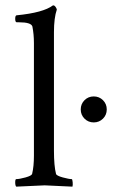

<svg xmlns="http://www.w3.org/2000/svg" viewBox="-20 -698 460 721"><path d="M180.7 -677.7Q184.6 -677.7 188.5 -672.4Q192.4 -667 193.4 -662.1Q182.6 -630.9 182.6 -577.1V-131.8Q182.6 -75.2 190.4 -44.9Q192.4 -38.1 215.8 -31.7Q239.3 -25.4 249 -25.4Q252 -25.4 252.9 -13.7Q253.9 -2 252 2.9Q154.3 -2 147.9 -2Q141.6 -2 41 2.9Q37.1 -1 37.1 -13.2Q37.1 -25.4 41 -25.4Q52.7 -25.4 75.7 -31.7Q98.6 -38.1 100.6 -44.9Q107.4 -73.2 107.4 -113.3V-536.1Q107.4 -569.3 101.6 -598.6Q96.7 -614.3 51.8 -614.3H43Q37.1 -614.3 37.1 -627.4Q37.1 -640.6 43 -640.6Q142.6 -650.4 178.7 -677.7ZM297.4 -252.4Q283.2 -266.6 283.2 -287.1Q283.2 -307.6 297.4 -321.8Q311.5 -335.9 332 -335.9Q352.5 -335.9 366.7 -321.8Q380.9 -307.6 380.9 -287.1Q380.9 -266.6 366.7 -252.4Q352.5 -238.3 332 -238.3Q311.5 -238.3 297.4 -252.4Z"/></svg>

Font: CrimsonText-Roman
Style: Roman
Weight: 400
Version: Version 0.13